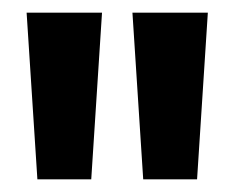

<svg xmlns="http://www.w3.org/2000/svg" viewBox="-20 -723 370 303"><path d="M39 -440 22 -703H141L124 -440ZM206 -440 189 -703H308L291 -440Z"/></svg>

Font: Rokkitt SemiBold ExtraBold
Style: Regular
Weight: 800
Version: Version 3.103